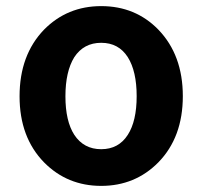

<svg xmlns="http://www.w3.org/2000/svg" viewBox="-20 -594 662 628"><path d="M311 14Q200 14 124 -63Q44 -145 44 -279Q44 -414 124 -497Q200 -574 311 -574Q423 -574 498 -497Q578 -414 578 -279.5Q578 -145 498 -63Q422 14 311 14ZM311 -106Q368 -106 398 -153Q427 -198 427 -279.5Q427 -361 398 -407Q368 -454 311 -454Q254 -454 223 -407Q194 -360 194 -279Q194 -198 223 -153Q254 -106 311 -106Z"/></svg>

Font: GenSenRounded TW B
Style: Regular
Weight: 700
Version: Version 1.501;PS 1;hotconv 16.6.51;makeotf.lib2.5.65220